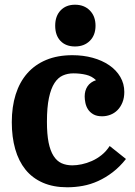

<svg xmlns="http://www.w3.org/2000/svg" viewBox="-20 -784 571 814"><path d="M287 -550Q224 -550 176 -530Q128 -510 95.5 -473Q63 -436 46.5 -383.5Q30 -331 30 -266Q30 -203 44.5 -152Q59 -101 88 -65Q117 -29 161.5 -9.5Q206 10 265 10Q298 10 331 4Q364 -2 396 -16.5Q428 -31 458 -54Q488 -77 514 -110L445 -165Q430 -142 410.5 -126.5Q391 -111 369.5 -101.5Q348 -92 326.5 -87.5Q305 -83 287 -83Q261 -83 241 -92Q221 -101 207 -123Q193 -145 186 -180Q179 -215 179 -268Q179 -329 187.5 -369Q196 -409 211 -432Q226 -455 246.5 -464Q267 -473 291 -473Q320 -473 345 -467Q370 -461 387 -444Q363 -436 351 -418Q339 -400 339 -375Q339 -363 342 -348Q345 -333 353 -320.5Q361 -308 375.5 -299.5Q390 -291 413 -291Q431 -291 448 -297.5Q465 -304 478 -317Q491 -330 499 -349.5Q507 -369 507 -394Q507 -429 490 -458Q473 -487 443 -507.5Q413 -528 373 -539Q333 -550 287 -550ZM214 -675Q214 -634 236.5 -610.5Q259 -587 298 -587Q337 -587 361 -611Q385 -635 385 -675Q385 -715 361 -739.5Q337 -764 298 -764Q260 -764 237 -740Q214 -716 214 -675Z"/></svg>

Font: GradeGX
Style: Regular
Weight: 100
Width: 1
Designer: Adam Twardoch
Foundry: Adam Twardoch
Version: Version 2.002; DEVELOPMENT